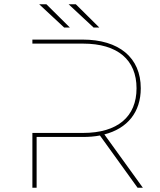

<svg xmlns="http://www.w3.org/2000/svg" viewBox="-20 -887 756 907"><path d="M473 -252C582 -280 645 -357 645 -470C645 -615 542 -700 370 -700H133V-681H372C536 -681 625 -604 625 -470C625 -336 536 -259 372 -259H133V0H153V-240H370C399 -240 427 -242 452 -247L630 0H655ZM449 -757 338 -867H304L422 -757ZM310 -757 199 -867H165L283 -757Z"/></svg>

Font: Montserrat-Alt1 Thin
Style: Regular
Weight: 100
Designer: Differentunic
Foundry: Differentunic
Version: Version 7.222